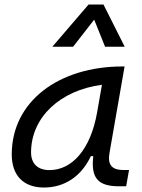

<svg xmlns="http://www.w3.org/2000/svg" viewBox="-20 -815 626 845"><path d="M173.3 10.3C265.1 10.3 338.4 -39.6 379.9 -127.9H390.6C379.4 -32.2 410.2 4.9 504.4 4.9H535.2L547.9 -66.9H522.9C469.2 -66.9 452.6 -92.3 462.4 -145L528.3 -522.5H519C240.7 -522.5 31.7 -370.1 31.7 -135.3C31.7 -43 83 10.3 173.3 10.3ZM197.3 -66.4C146.5 -66.4 116.7 -94.7 116.7 -144C116.7 -299.8 246.1 -418 428.7 -441.9L407.2 -319.3C378.4 -157.7 297.9 -66.4 197.3 -66.4ZM435.5 -794.9H369.6L210.4 -609.4H301.8L394.5 -728.5L442.4 -609.4H528.8Z"/></svg>

Font: Cascadia Code PL SemiLight
Style: Italic
Weight: 350
Italic angle: -10°
Monospace: yes
Designer: Aaron Bell
Foundry: Saja Typeworks
Version: Version 2404.023